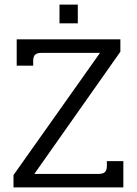

<svg xmlns="http://www.w3.org/2000/svg" viewBox="-20 -819 598 839"><path d="M240 -799H320V-717H240ZM39 -54 417 -588H162Q142 -588 133.5 -580Q125 -572 125 -553V-532H53V-647H506V-593L130 -59H410Q430 -59 438.5 -67Q447 -75 447 -95V-115H519V0H39Z"/></svg>

Font: Pridi Light
Style: Regular
Weight: 300
Designer: Katatrad Team
Foundry: CadsonDemak
Version: Version 1.003